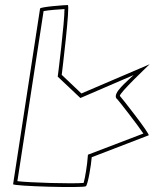

<svg xmlns="http://www.w3.org/2000/svg" viewBox="-20 -745 614 762"><path d="M32 -14C31 -6 312 2 321 -6C329 -13 342 -91 344 -121L570 -208C576 -213 463 -357 456 -364C449 -372 574 -490 574 -490L303 -374L225 -448C226 -456 259 -725 249 -725C238 -725 140 -718 139 -711ZM49 -26 153 -701C175 -705 216 -708 236 -709C236 -656 211 -454 210 -448L209 -441L299 -356L510 -447C486 -423 424 -375 443 -353H444C450 -347 525 -251 549 -215L329 -131L328 -120C327 -98 318 -39 312 -19C268 -15 95 -20 49 -26Z"/></svg>

Font: Ampere
Style: OuLnIta
Weight: 400
Version: Version 1